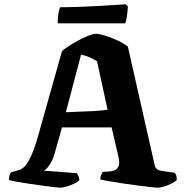

<svg xmlns="http://www.w3.org/2000/svg" viewBox="-20 -878 864 898"><path d="M261 0Q257 0 235.5 -2.5Q214 -5 184.5 -9Q155 -13 123 -17.5Q91 -22 64 -27Q37 -32 22 -36Q22 -63 32 -72L49 -77Q59 -80 71 -83.5Q83 -87 97 -101.5Q111 -116 127.5 -153Q144 -190 163 -259L270 -639Q278 -647 298.5 -660.5Q319 -674 344.5 -688Q370 -702 393 -711Q416 -720 429 -720Q443 -720 471 -711.5Q499 -703 528.5 -689.5Q558 -676 578 -660L704 -103Q709 -83 734 -79L797 -70Q801 -64 803.5 -60Q806 -56 807 -36Q799 -28 782 -19.5Q765 -11 747 -5.5Q729 0 716 0Q710 0 684.5 -3Q659 -6 623.5 -10.5Q588 -15 551.5 -20.5Q515 -26 487 -31Q459 -36 449 -39Q449 -53 454.5 -62.5Q460 -72 460 -74L492 -76Q503 -77 515.5 -81.5Q528 -86 534.5 -101Q541 -116 533 -149L502 -282H270L232 -148Q224 -124 209 -103Q194 -82 183 -80L340 -68Q341 -65 346 -56Q351 -47 351 -35Q344 -27 327 -19Q310 -11 291.5 -5.5Q273 0 261 0ZM288 -353Q369 -356 416.5 -358.5Q464 -361 483 -365L434 -591Q396 -616 359 -622ZM250 -769Q250 -800 254 -819.5Q258 -839 262 -844Q294 -844 339 -845.5Q384 -847 429.5 -849.5Q475 -852 512.5 -854.5Q550 -857 567 -858L578 -849Q577 -821 573 -799Q569 -777 566 -769Z"/></svg>

Font: Texturina ExtraBold
Style: Regular
Weight: 800
Designer: Guillermo Torres Carreño
Foundry: Omnibus-Type
Version: Version 1.002; ttfautohint (v1.8.3)